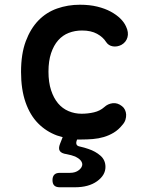

<svg xmlns="http://www.w3.org/2000/svg" viewBox="-20 -580 640 812"><path d="M69 -276Q69 -352 89 -405.5Q109 -459 142.5 -493.5Q176 -528 221.5 -544Q267 -560 318 -560Q359 -560 391.5 -552Q424 -544 448 -531Q472 -518 488.5 -502Q505 -486 513 -468Q525 -443 519 -422Q513 -401 493 -390Q475 -381 457 -384Q439 -387 429 -402Q416 -423 390.5 -437Q365 -451 327 -451Q297 -451 271 -441Q245 -431 226 -409.5Q207 -388 196 -355Q185 -322 185 -277Q185 -232 196 -198.5Q207 -165 225.5 -143Q244 -121 270 -110Q296 -99 325 -99Q352 -99 377.5 -105Q403 -111 421 -127Q436 -141 456.5 -143.5Q477 -146 496 -131Q504 -125 508.5 -115.5Q513 -106 513.5 -95.5Q514 -85 510.5 -73.5Q507 -62 497 -51Q481 -31 461 -19Q441 -7 419 -0.5Q397 6 373 8Q349 10 324 10H306L304 16Q301 25 304 31.5Q307 38 319 40Q337 44 354 50Q384 60 405 78.5Q426 97 426 126Q426 161 390.5 186.5Q355 212 297 212H233Q217 212 209.5 204.5Q202 197 202 182Q202 167 209.5 159Q217 151 233 151H276Q299 151 313.5 139.5Q328 128 328 115Q327 96 298 82Q283 76 262 72Q240 69 233 58.5Q226 48 234 28L245 0Q233 -3 221 -7Q175 -24 141 -58.5Q107 -93 88 -147.5Q69 -202 69 -276Z"/></svg>

Font: Maple Mono SemiBold
Style: Regular
Weight: 600
Monospace: yes
Designer: subframe7536
Version: Version 7.000